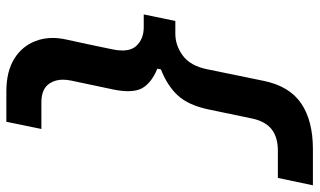

<svg xmlns="http://www.w3.org/2000/svg" viewBox="-206 -606 932 559"><g transform="rotate(90 259.5 -326.0)"><path d="M245.5 121Q188 121 151 98.2Q114 75.5 99 36Q90 13 90 -14Q90 -32.5 94.5 -53Q101.5 -86.5 109 -120Q116 -153 123 -187Q126.5 -203 126.5 -216.5Q126.5 -243 113 -257.5Q93 -279 58.5 -279H21.5L40.5 -371H77.5Q112 -371 141.5 -392.8Q171 -414.5 181 -463Q189.5 -504 198 -546Q206.5 -587.5 215 -628.5Q230.5 -703.5 280.8 -737.5Q331 -771.5 413.5 -771.5H519L497.5 -669.5H418Q380 -669.5 356.8 -652Q333.5 -634.5 325 -596.5L298 -467Q285.5 -408.5 257.2 -378Q229 -347.5 181.5 -329L179.5 -318.5Q220.5 -302 236.5 -274Q245 -258 245 -233.5Q245 -214.5 240 -190L214 -67Q211.5 -54.5 211.5 -43.5Q211.5 -22 222 -5.5Q237.5 19 277.5 19H355L334 121Z"/></g></svg>

Font: Heraclito SemiBold
Style: Italic
Weight: 600
Italic angle: -12°
Designer: Kostas Bartsokas (font) & Cristiano Sobral (main changes)
Foundry: Kostas Bartsokas (font) & Cristiano Sobral (main changes)
Version: Version 1.00;July 8, 2020;FontCreator 13.0.0.2655 64-bit